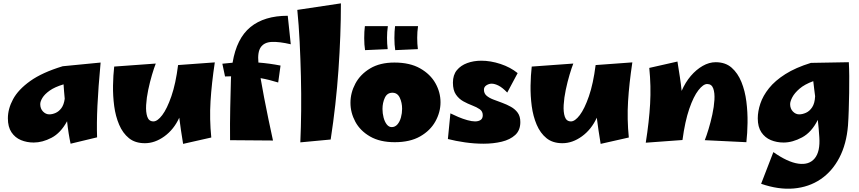

<svg xmlns="http://www.w3.org/2000/svg" viewBox="-20 -836 5124 1145"><path d="M181 14Q140 14 105 -0.5Q70 -15 48.5 -47Q27 -79 27 -130Q27 -187 58 -244.5Q89 -302 160.5 -353Q232 -404 354 -441L580 -463Q566 -312 561 -205Q556 -98 559 -17L401 21Q395 -6 389.5 -40.5Q384 -75 380 -113Q342 -43 287.5 -14.5Q233 14 181 14ZM220 -215Q220 -188 236.5 -171Q253 -154 274 -154Q292 -154 311.5 -162.5Q331 -171 346 -191Q361 -211 366 -247Q364 -270 362 -292Q360 -314 359 -333Q306 -317 276 -295.5Q246 -274 233 -252.5Q220 -231 220 -215Z M844 18Q786 18 749 -12Q712 -42 690.5 -92.5Q669 -143 661 -203.5Q653 -264 654 -325.5Q655 -387 661 -439L909 -457Q899 -432 886.5 -390Q874 -348 864 -300.5Q854 -253 851.5 -210Q849 -167 858.5 -139.5Q868 -112 895 -112Q919 -112 947.5 -149.5Q976 -187 1002 -262Q1028 -337 1042 -448L1261 -464Q1242 -338 1235.5 -232Q1229 -126 1240 -16L1072 22Q1065 -22 1059 -60.5Q1053 -99 1049 -134Q1017 -64 960.5 -23Q904 18 844 18Z M1608 2 1352 0Q1351 -100 1353 -193Q1355 -286 1357 -357Q1357 -369 1358 -381Q1341 -381 1322 -380L1306 -456Q1338 -459 1367 -462Q1391 -607 1473.5 -674.5Q1556 -742 1696 -742L1714 -572Q1646 -588 1601 -586Q1556 -584 1535.5 -555Q1515 -526 1521 -463Q1587 -458 1653 -445L1639 -344Q1585 -361 1534 -370Q1543 -318 1555 -254.5Q1567 -191 1581 -124.5Q1595 -58 1608 2Z M1952 -4 1771 13Q1775 -76 1776 -176.5Q1777 -277 1774.5 -381Q1772 -485 1767 -586Q1762 -687 1753 -777L2013 -816Q2013 -628 1998.5 -420Q1984 -212 1952 -4Z M2334 12Q2246 12 2187 -22Q2128 -56 2099 -110Q2070 -164 2070 -223Q2070 -283 2099.5 -338Q2129 -393 2187.5 -428Q2246 -463 2332 -463Q2424 -463 2485 -428.5Q2546 -394 2576.5 -340Q2607 -286 2607 -226Q2607 -167 2576.5 -112Q2546 -57 2485.5 -22.5Q2425 12 2334 12ZM2316 -78Q2336 -78 2350 -94Q2364 -110 2371 -135.5Q2378 -161 2378 -187Q2378 -224 2364 -253.5Q2350 -283 2320 -283Q2289 -283 2275 -253Q2261 -223 2261 -186Q2261 -160 2267.5 -135Q2274 -110 2286.5 -94Q2299 -78 2316 -78ZM2157 -537Q2152 -569 2152 -609Q2152 -649 2156 -680H2293Q2288 -646 2288 -610.5Q2288 -575 2292 -543ZM2337 -537Q2332 -569 2332 -609Q2332 -649 2336 -680H2473Q2468 -646 2468 -610.5Q2468 -575 2472 -543Z M2863 21Q2809 21 2753 13Q2697 5 2651 -7L2666 -160Q2686 -150 2713 -138.5Q2740 -127 2767 -119.5Q2794 -112 2813 -112Q2833 -112 2846 -120.5Q2859 -129 2859 -149Q2859 -172 2841 -184.5Q2823 -197 2796.5 -207Q2770 -217 2743.5 -231.5Q2717 -246 2699 -272Q2681 -298 2681 -343Q2681 -389 2704.5 -417.5Q2728 -446 2766.5 -460Q2805 -474 2850 -474Q2906 -474 2965 -454.5Q3024 -435 3067 -400L3005 -284Q2976 -314 2953 -325.5Q2930 -337 2912 -337Q2896 -337 2881 -327.5Q2866 -318 2866 -301Q2866 -279 2881.5 -265.5Q2897 -252 2922 -242.5Q2947 -233 2974.5 -223Q3002 -213 3027 -199Q3052 -185 3067.5 -163.5Q3083 -142 3083 -108Q3083 -59 3052.5 -31Q3022 -3 2972 9Q2922 21 2863 21Z M3334 18Q3276 18 3239 -12Q3202 -42 3180.5 -92.5Q3159 -143 3151 -203.5Q3143 -264 3144 -325.5Q3145 -387 3151 -439L3399 -457Q3389 -432 3376.5 -390Q3364 -348 3354 -300.5Q3344 -253 3341.5 -210Q3339 -167 3348.5 -139.5Q3358 -112 3385 -112Q3409 -112 3437.5 -149.5Q3466 -187 3492 -262Q3518 -337 3532 -448L3751 -464Q3732 -338 3725.5 -232Q3719 -126 3730 -16L3562 22Q3555 -22 3549 -60.5Q3543 -99 3539 -134Q3507 -64 3450.5 -23Q3394 18 3334 18Z M4050 -1 3831 15Q3851 -111 3857 -216.5Q3863 -322 3852 -431L4020 -469Q4028 -419 4034.5 -376.5Q4041 -334 4045 -294Q4067 -345 4099.5 -383Q4132 -421 4170.5 -443Q4209 -465 4248 -465Q4306 -465 4343 -432.5Q4380 -400 4401.5 -347Q4423 -294 4431 -230.5Q4439 -167 4438 -103.5Q4437 -40 4431 12L4183 0Q4193 -25 4205.5 -66Q4218 -107 4228 -153Q4238 -199 4240.5 -240.5Q4243 -282 4233.5 -308.5Q4224 -335 4197 -335Q4174 -335 4145 -298Q4116 -261 4090.5 -187Q4065 -113 4050 -1Z M4653 14Q4612 14 4577 -0.5Q4542 -15 4520.5 -47Q4499 -79 4499 -130Q4499 -172 4514.5 -218.5Q4530 -265 4566 -310Q4602 -355 4663.5 -394Q4725 -433 4816 -461L5042 -465Q5044 -430 5044.5 -382.5Q5045 -335 5044 -282.5Q5043 -230 5041.5 -179.5Q5040 -129 5037 -87Q5028 23 4985.5 104.5Q4943 186 4873.5 233Q4804 280 4713.5 288Q4623 296 4519 260L4592 71Q4677 131 4741 140Q4805 149 4838.5 108.5Q4872 68 4866 -18Q4863 -68 4857 -121Q4820 -47 4763 -16.5Q4706 14 4653 14ZM4692 -215Q4692 -188 4708.5 -171Q4725 -154 4746 -154Q4765 -154 4786.5 -163.5Q4808 -173 4823.5 -196.5Q4839 -220 4841 -262Q4838 -283 4835.5 -305Q4833 -327 4830 -352Q4778 -333 4748 -307Q4718 -281 4705 -256Q4692 -231 4692 -215Z"/></svg>

Font: Marhey ExtraBold
Style: Regular
Weight: 800
Designer: Nur Syamsi & Bustanul Arifin
Foundry: Namelatype
Version: Version 1.000; ttfautohint (v1.8.4.7-5d5b)